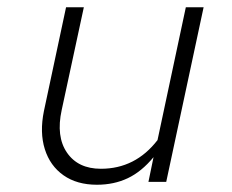

<svg xmlns="http://www.w3.org/2000/svg" viewBox="-20 -501 640 529"><path d="M247 8Q192 8 155 -18Q118 -44 103.5 -90Q89 -136 101 -195L162 -481H211L150 -198Q134 -125 164.5 -80.5Q195 -36 258 -36Q353 -36 414 -115L492 -481H541L438 0H389L403 -68Q370 -28 332 -10Q294 8 247 8Z"/></svg>

Font: Red Hat Mono
Style: Italic
Weight: 300
Italic angle: -12°
Monospace: yes
Designer: Pentagram, MCKL
Foundry: Pentagram, MCKL
Version: Version 1.023